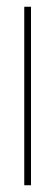

<svg xmlns="http://www.w3.org/2000/svg" viewBox="-20 -550 164 570"><path d="M52 0V-530H72V0Z"/></svg>

Font: Georama Condensed Thin
Style: Regular
Weight: 100
Width: 3
Designer: Jean-Baptiste Levee
Foundry: Production Type
Version: Version 1.000